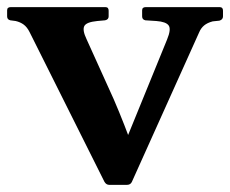

<svg xmlns="http://www.w3.org/2000/svg" viewBox="-40 -515 646 539"><path d="M267 4Q258 4 253 -5L43 -425Q36 -439 26.5 -446Q17 -453 4 -456L-11 -458Q-20 -460 -20 -469V-486Q-20 -495 -10 -495H256Q265 -495 265 -485V-469Q265 -460 255 -458L233 -456Q202 -453 196.5 -441.5Q191 -430 203 -405L279 -237Q295 -200 309 -164Q323 -128 336 -92L276 -29L429 -404Q441 -433 433.5 -443.5Q426 -454 399 -456L368 -458Q359 -460 359 -469V-486Q359 -495 369 -495H577Q586 -495 586 -485V-469Q586 -460 576 -457L557 -455Q542 -451 533 -443.5Q524 -436 519 -424L330 -4Q326 4 316 4Z"/></svg>

Font: Hahmlet SemiBold
Style: Regular
Weight: 600
Version: Version 1.002